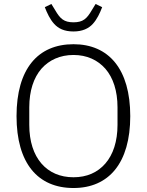

<svg xmlns="http://www.w3.org/2000/svg" viewBox="-20 -932 737 964"><path d="M349 12C170 12 63 -112 63 -349C63 -586 170 -710 349 -710C526 -710 634 -585 634 -349C634 -113 526 12 349 12ZM349 -42C416 -42 470 -66 509 -111C548 -156 570 -222 570 -305V-393C570 -476 548 -542 509 -587C470 -631 416 -656 349 -656C282 -656 227 -631 188 -587C149 -542 127 -476 127 -393V-305C127 -222 149 -156 188 -111C227 -66 282 -42 349 -42ZM349 -774C302 -774 273 -789 252 -812C231 -835 217 -865 205 -896L238 -912L257 -881C282 -838 301 -820 349 -820C397 -820 416 -838 441 -881L460 -912L493 -896C481 -865 467 -835 446 -812C425 -789 394 -774 349 -774Z"/></svg>

Font: Plexus Sans Light
Style: Regular
Weight: 300
Version: Version 2.001;PS 002.001;hotconv 1.0.70;makeotf.lib2.5.58329